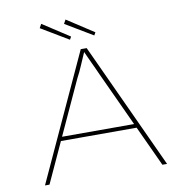

<svg xmlns="http://www.w3.org/2000/svg" viewBox="-93 -962 1007 1050"><g transform="rotate(-10 410.5 -437.0)"><path d="M72 0 394 -700H427L750 0H724L471 -547Q466 -559 458 -576Q450 -593 441.5 -611.5Q433 -630 424 -649.5Q415 -669 407 -687H412Q405 -671 397 -652.5Q389 -634 380.5 -614.5Q372 -595 364 -577.5Q356 -560 348 -546L97 0ZM188 -224 198 -246H626L635 -224ZM480 -761 328 -852 340 -874 489 -777ZM345 -761 193 -852 205 -874 354 -777Z"/></g></svg>

Font: Lexend Peta Thin
Style: Regular
Weight: 250
Version: Version 1.007